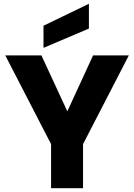

<svg xmlns="http://www.w3.org/2000/svg" viewBox="-20 -995 709 1015"><path d="M8 -702H199L369 -335H303L472 -702H661L419 -233V0H250V-233ZM450 -975V-844L210 -742V-859Z"/></svg>

Font: Parkinsans
Style: Bold
Weight: 700
Designer: Red Stone, Indian Type Foundry
Foundry: Indian Type Foundry
Version: Version 1.000